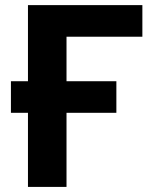

<svg xmlns="http://www.w3.org/2000/svg" viewBox="-20 -734 599 754"><path d="M539.1 -713.9V-589.8H241.2V-415H437V-291H241.2V0H89.8V-291H22.9V-415H89.8V-713.9Z"/></svg>

Font: Open Sans
Style: Bold
Weight: 700
Designer: Monotype Design Team
Foundry: Monotype Imaging Inc.
Version: Version 3.000; ttfautohint (v1.8.4)